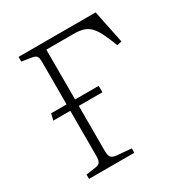

<svg xmlns="http://www.w3.org/2000/svg" viewBox="-164 -830 916 958"><g transform="rotate(-30 294.5 -351.5)"><path d="M75 0V-25L131 -33Q151 -36 157.5 -46.5Q164 -57 164 -84V-341H66L75 -378H164V-620Q164 -646 157.5 -655Q151 -664 131 -667L75 -676V-703H519L558 -513L531 -507Q515 -548 501 -578Q487 -608 471 -627.5Q455 -647 432 -656Q409 -665 373 -665H213V-378H349V-341H213V-80Q213 -58 219.5 -47.5Q226 -37 247 -33L336 -25V0Z"/></g></svg>

Font: Literata 18pt ExtraLight
Style: Regular
Weight: 250
Designer: Latin by Veronika Burian and Jose Scaglione. Greek by Irene Vlachou. Cyrillic by Vera Evstafieva.
Foundry: TypeTogether
Version: Version 3.103;gftools[0.9.29]